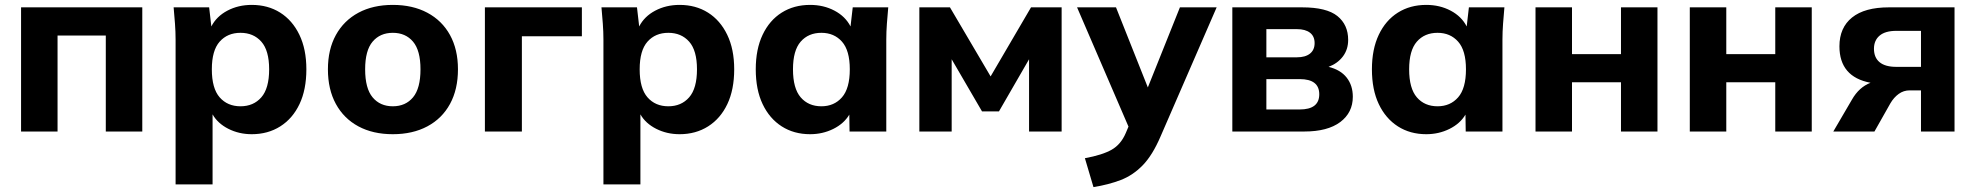

<svg xmlns="http://www.w3.org/2000/svg" viewBox="-20 -537 8066 784"><path d="M66 0V-507H561V0H412V-392H215V0Z M697 216V-375Q697 -407 694.5 -440.5Q692 -474 689 -507H834L843 -429Q864 -470 908.5 -493.5Q953 -517 1008 -517Q1074 -517 1124 -485.5Q1174 -454 1202.5 -395Q1231 -336 1231 -254Q1231 -171 1203 -112Q1175 -53 1124.5 -21Q1074 11 1008 11Q956 11 912.5 -11Q869 -33 848 -70V216ZM962 -103Q1015 -103 1047 -139.5Q1079 -176 1079 -254Q1079 -331 1047 -367Q1015 -403 962 -403Q909 -403 877 -367Q845 -331 845 -254Q845 -176 877 -139.5Q909 -103 962 -103Z M1584 11Q1503 11 1443.5 -21Q1384 -53 1351.5 -112.5Q1319 -172 1319 -254Q1319 -335 1351.5 -394Q1384 -453 1443.5 -485Q1503 -517 1584 -517Q1665 -517 1725 -485Q1785 -453 1817.5 -394Q1850 -335 1850 -254Q1850 -172 1817.5 -112.5Q1785 -53 1725 -21Q1665 11 1584 11ZM1584 -103Q1636 -103 1666.5 -139.5Q1697 -176 1697 -254Q1697 -331 1666.5 -367Q1636 -403 1584 -403Q1532 -403 1501.5 -367Q1471 -331 1471 -254Q1471 -176 1501.5 -139.5Q1532 -103 1584 -103Z M1960 0V-507H2356V-389H2111V0Z M2444 216V-375Q2444 -407 2441.5 -440.5Q2439 -474 2436 -507H2581L2590 -429Q2611 -470 2655.5 -493.5Q2700 -517 2755 -517Q2821 -517 2871 -485.5Q2921 -454 2949.5 -395Q2978 -336 2978 -254Q2978 -171 2950 -112Q2922 -53 2871.5 -21Q2821 11 2755 11Q2703 11 2659.5 -11Q2616 -33 2595 -70V216ZM2709 -103Q2762 -103 2794 -139.5Q2826 -176 2826 -254Q2826 -331 2794 -367Q2762 -403 2709 -403Q2656 -403 2624 -367Q2592 -331 2592 -254Q2592 -176 2624 -139.5Q2656 -103 2709 -103Z M3288 11Q3222 11 3172 -21Q3122 -53 3094 -112Q3066 -171 3066 -254Q3066 -336 3094 -395Q3122 -454 3172 -485.5Q3222 -517 3288 -517Q3343 -517 3387.5 -493.5Q3432 -470 3453 -429L3462 -507H3607Q3604 -474 3601.5 -440.5Q3599 -407 3599 -375V0H3449L3448 -69Q3426 -32 3382.5 -10.5Q3339 11 3288 11ZM3334 -103Q3386 -103 3418 -139.5Q3450 -176 3450 -254Q3450 -331 3418 -367Q3386 -403 3334 -403Q3281 -403 3249.5 -367Q3218 -331 3218 -254Q3218 -176 3249.5 -139.5Q3281 -103 3334 -103Z M3734 0V-507H3859L4025 -225L4190 -507H4315V0H4182V-295L4059 -82H3990L3866 -295V0Z M4445 227 4410 109Q4481 96 4519 74.5Q4557 53 4577 6L4588 -20L4378 -507H4537L4667 -180L4798 -507H4948L4719 20Q4686 97 4646 138Q4606 179 4556.5 198Q4507 217 4445 227Z M5012 0V-507H5297Q5397 -507 5441 -471.5Q5485 -436 5485 -374Q5485 -335 5463.5 -306.5Q5442 -278 5405 -264Q5454 -252 5479 -220Q5504 -188 5504 -142Q5504 -77 5452.5 -38.5Q5401 0 5306 0ZM5151 -303H5276Q5310 -303 5329 -318Q5348 -333 5348 -361Q5348 -389 5329 -403.5Q5310 -418 5276 -418H5151ZM5151 -90H5287Q5367 -90 5367 -152Q5367 -214 5287 -214H5151Z M5804 11Q5738 11 5688 -21Q5638 -53 5610 -112Q5582 -171 5582 -254Q5582 -336 5610 -395Q5638 -454 5688 -485.5Q5738 -517 5804 -517Q5859 -517 5903.5 -493.5Q5948 -470 5969 -429L5978 -507H6123Q6120 -474 6117.5 -440.5Q6115 -407 6115 -375V0H5965L5964 -69Q5942 -32 5898.5 -10.5Q5855 11 5804 11ZM5850 -103Q5902 -103 5934 -139.5Q5966 -176 5966 -254Q5966 -331 5934 -367Q5902 -403 5850 -403Q5797 -403 5765.5 -367Q5734 -331 5734 -254Q5734 -176 5765.5 -139.5Q5797 -103 5850 -103Z M6250 0V-507H6399V-316H6599V-507H6748V0H6599V-201H6399V0Z M6880 0V-507H7029V-316H7229V-507H7378V0H7229V-201H7029V0Z M7466 0 7542 -130Q7571 -181 7618 -199Q7491 -223 7491 -348Q7491 -424 7542.5 -465.5Q7594 -507 7693 -507H7961V0H7824V-168H7778Q7753 -168 7733 -153.5Q7713 -139 7699 -115L7634 0ZM7723 -264H7824V-411H7723Q7678 -411 7655 -391.5Q7632 -372 7632 -338Q7632 -302 7655 -283Q7678 -264 7723 -264Z"/></svg>

Font: Mulish ExtraBold
Style: Regular
Weight: 800
Designer: Vernon Adams
Foundry: Vernon Adams
Version: Version 3.603; ttfautohint (v1.8.3)